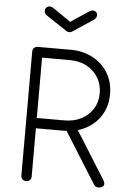

<svg xmlns="http://www.w3.org/2000/svg" viewBox="-65 -1067 738 1113"><g transform="rotate(5 304.0 -510.5)"><path d="M130 0Q117 0 108.5 -8.5Q100 -17 100 -30V-751Q100 -765 108.5 -773Q117 -781 130 -781H321Q394 -781 450.5 -750.5Q507 -720 539 -667Q571 -614 571 -544Q571 -476 539 -423Q507 -370 450.5 -340Q394 -310 321 -310H160V-30Q160 -17 152 -8.5Q144 0 130 0ZM550 0Q539 0 533.5 -4.5Q528 -9 523 -16L324 -334L386 -348L575 -46Q588 -26 580.5 -13Q573 0 550 0ZM160 -370H321Q377 -370 419.5 -392.5Q462 -415 486.5 -454Q511 -493 511 -544Q511 -596 486.5 -636Q462 -676 419.5 -698.5Q377 -721 321 -721H160ZM304 -882Q294 -882 289 -886L168 -966Q152 -976 152 -993Q152 -1010 167 -1018Q182 -1026 202 -1012L304 -942L406 -1010Q427 -1024 441.5 -1017Q456 -1010 456 -993Q456 -978 440 -966L319 -886Q314 -882 304 -882Z"/></g></svg>

Font: ComfortaaLight
Style: Regular
Weight: 300
Designer: Johan Aakerlund
Foundry: Johan Aakerlund
Version: Version 3.104; ttfautohint (v1.8.1.43-b0c9)